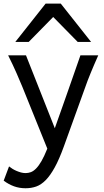

<svg xmlns="http://www.w3.org/2000/svg" viewBox="-30 -801 567 1051"><path d="M319.8 0Q294.4 70.3 270 114.7Q245.6 159.2 220.5 184.8Q195.3 210.4 168.2 220Q141.1 229.5 109.9 229.5Q76.2 229.5 46.6 218.8Q17.1 208 -9.8 188L19.5 109.9Q27.3 116.2 37.8 122.8Q48.3 129.4 60.3 134.5Q72.3 139.6 85 143.1Q97.7 146.5 109.9 146.5Q124.5 146.5 138.7 141.4Q152.8 136.2 167.2 121.8Q181.6 107.4 196.8 81.3Q211.9 55.2 229 12.7L92.8 -324.7Q79.1 -357.9 61 -399.4Q43 -440.9 14.6 -498H112.3L270 -99.1Q279.3 -125.5 290.3 -156.5Q301.3 -187.5 313 -220.5Q324.7 -253.4 336.4 -286.9Q348.1 -320.3 358.9 -351.1Q384.3 -423.3 410.2 -498H507.8Q495.1 -469.7 484.9 -445.6Q474.6 -421.4 465.8 -400.1Q457 -378.9 450 -360.4Q442.9 -341.8 437 -324.7ZM53.7 -571.3 219.7 -781.2H302.7L468.8 -571.3H395.5L261.2 -708L127 -571.3Z"/></svg>

Font: Andika Eur
Style: Regular
Weight: 400
Designer: Victor Gaultney, Annie Olsen, Julie Remington, Don Collingsworth, Eric Hays, Becca Hirsbrunner
Foundry: SIL International
Version: Version 5.000